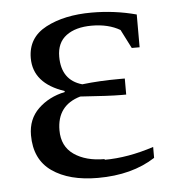

<svg xmlns="http://www.w3.org/2000/svg" viewBox="-42 -509 503 560"><g transform="rotate(-5 209.5 -229.0)"><path d="M247 -41V-39Q315 -39 391 -64V-32Q323 12 223 12Q139 12 89 -23Q39 -58 39 -129Q39 -176 70 -206Q101 -236 148 -246V-249Q58 -279 58 -353Q58 -413 112 -441.5Q166 -470 246 -470Q314 -470 377 -453V-357H354L326 -412Q292 -432 243 -432Q196 -432 168.5 -411.5Q141 -391 141 -350Q141 -281 201 -264Q252 -270 311 -270H326V-223H311Q278 -223 192 -229Q123 -209 123 -136Q123 -89 157.5 -65Q192 -41 247 -41Z"/></g></svg>

Font: Libra Serif Modern
Style: Regular
Weight: 400
Designer: Stefan Peev, Context Ltd
Foundry: Stefan Peev, Context Ltd
Version: Version 1.000